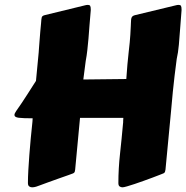

<svg xmlns="http://www.w3.org/2000/svg" viewBox="-20 -739 769 792"><path d="M520 -643.1Q520 -660.6 523.2 -667.2Q526.4 -673.8 536.1 -676.3L704.1 -716.8Q710.4 -718.8 717.3 -718.8Q724.1 -718.8 726.6 -714.6Q729 -710.4 729 -697.8L723.1 -621.1Q720.7 -587.4 717.8 -554.2Q714.8 -521 709 -496.1L700.2 -426.8Q696.3 -396 692.9 -360.1Q689.5 -324.2 685.5 -279.8L662.6 -39.1Q662.1 -34.7 660.6 -30.3Q659.2 -25.9 654.3 -23.9Q650.9 -22.5 638.4 -17.6Q626 -12.7 608.9 -6.3Q591.8 0 572.3 7.1Q552.7 14.2 535.2 20Q517.6 25.9 503.9 29.8Q490.2 33.7 485.4 33.7Q478.5 33.7 473.4 30Q468.3 26.4 468.3 16.1Q468.3 -43 475.1 -104.7Q481.9 -166.5 487.3 -227.5Q488.3 -234.4 488 -240.2Q487.8 -246.1 488.8 -252.9H310.1L290 -39.1Q289.6 -34.7 288.3 -30.5Q287.1 -26.4 281.7 -23.9Q279.8 -22.9 262.5 -16.8Q245.1 -10.7 222.4 -2.7Q199.7 5.4 177.5 13.4Q155.3 21.5 143.6 25.9Q137.7 28.3 129.2 31Q120.6 33.7 112.3 33.7Q105.5 33.7 100.3 29.8Q95.2 25.9 95.2 15.6Q95.2 -7.8 96.9 -37.8Q98.6 -67.9 101.1 -100.8Q103.5 -133.8 106.9 -168.5Q110.4 -203.1 113.8 -236.8L114.7 -251Q75.2 -251 57.4 -253.2Q39.6 -255.4 39.6 -264.6Q39.6 -271 46.9 -281.2Q56.6 -294.9 69.6 -314.2Q82.5 -333.5 94.5 -352.3Q106.4 -371.1 116 -386Q125.5 -400.9 128.4 -405.3L139.6 -522.9Q139.6 -523.9 140.6 -537.6Q141.6 -551.3 143.1 -570.1Q144.5 -588.9 146.2 -608.9Q147.9 -628.9 149.4 -643.1Q150.4 -660.2 152.1 -667Q153.8 -673.8 163.6 -676.3L329.6 -716.8Q335.9 -718.8 342.8 -718.8Q349.6 -718.8 352.1 -714.6Q354.5 -710.4 354.5 -697.8Q351.1 -662.6 349.1 -633.8Q347.2 -605 345 -580.1Q342.8 -555.2 340.3 -532.7Q337.9 -510.3 333.5 -486.8L323.7 -411.1L501 -413.1Q505.4 -478 510.7 -523.4Q516.1 -568.8 517.6 -595.2Q519 -620.1 519.5 -630.9Q520 -641.6 520 -643.1Z"/></svg>

Font: Carter One
Style: Regular
Weight: 400
Designer: vernon adams
Foundry: vernon adams
Version: Version 1.000